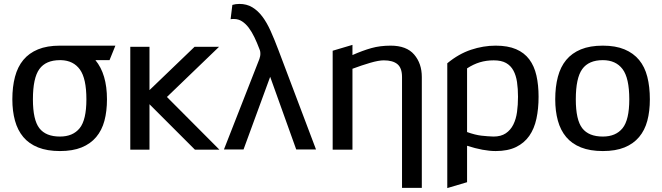

<svg xmlns="http://www.w3.org/2000/svg" viewBox="-20 -764 3380 980"><path d="M467 -457Q526 -386 526 -257Q526 -196 513 -147.5Q500 -99 471 -64.5Q442 -30 396.5 -11.5Q351 7 286 7Q221 7 174.5 -11.5Q128 -30 99 -64.5Q70 -99 56.5 -148Q43 -197 43 -257Q43 -321 56.5 -372Q70 -423 99 -458Q128 -493 174 -512Q220 -531 286 -531H569L539 -457ZM286 -457Q214 -457 181 -411.5Q148 -366 148 -257Q148 -152 181 -109.5Q214 -67 286 -67Q352 -67 386.5 -109.5Q421 -152 421 -257Q421 -363 388 -409Q355 -455 292 -457Z M645 -525H743V-304L973 -525H1098L832 -269L1100 0H975L743 -232V0H645Z M1166 -739Q1183 -744 1202 -744Q1239 -744 1267.5 -727Q1296 -710 1319 -679.5Q1342 -649 1361.5 -605.5Q1381 -562 1401 -509L1593 -1H1492L1359 -372L1223 -1H1123L1304 -463Q1307 -472 1308 -478Q1309 -484 1309 -488Q1309 -492 1308.5 -498.5Q1308 -505 1304 -514Q1292 -546 1278.5 -574Q1265 -602 1249.5 -622.5Q1234 -643 1215.5 -655Q1197 -667 1175 -667Q1170 -667 1166 -667Q1162 -667 1157 -666Z M1678 -505 1779 -535V-483Q1831 -506 1875.5 -518.5Q1920 -531 1974 -531Q2055 -531 2094 -485.5Q2133 -440 2133 -371V195H2032V-371Q2032 -417 2008.5 -436.5Q1985 -456 1939 -456Q1913 -456 1870 -443.5Q1827 -431 1779 -413V0H1678Z M2263 -441Q2321 -489 2384 -510Q2447 -531 2510 -531Q2572 -531 2614 -513Q2656 -495 2681.5 -461Q2707 -427 2718 -378.5Q2729 -330 2729 -270Q2729 -209 2718 -158Q2707 -107 2681.5 -70.5Q2656 -34 2614 -13.5Q2572 7 2510 7Q2448 7 2364 -20V166L2263 196ZM2364 -90Q2406 -75 2437.5 -71.5Q2469 -68 2499 -67Q2537 -67 2561.5 -83.5Q2586 -100 2600 -128Q2614 -156 2619 -192.5Q2624 -229 2624 -270Q2624 -311 2619 -345Q2614 -379 2600.5 -404Q2587 -429 2563 -442.5Q2539 -456 2500 -456Q2462 -456 2429 -446Q2396 -436 2364 -415Z M3057 -531Q3122 -531 3167.5 -512Q3213 -493 3242 -458Q3271 -423 3284 -372Q3297 -321 3297 -257Q3297 -196 3284 -147.5Q3271 -99 3242 -64.5Q3213 -30 3167.5 -11.5Q3122 7 3057 7Q2992 7 2945.5 -11.5Q2899 -30 2870 -64.5Q2841 -99 2827.5 -148Q2814 -197 2814 -257Q2814 -321 2827.5 -372Q2841 -423 2870 -458Q2899 -493 2945 -512Q2991 -531 3057 -531ZM3057 -457Q2985 -457 2952 -411.5Q2919 -366 2919 -257Q2919 -152 2952 -109.5Q2985 -67 3057 -67Q3123 -67 3157.5 -109.5Q3192 -152 3192 -257Q3192 -366 3157.5 -411.5Q3123 -457 3057 -457Z"/></svg>

Font: BM YEONSUNG
Style: Regular
Weight: 400
Designer: Bongjin Kim; Myungsoo Han; Jaehyun Keum; Jihee Min; Dokyung Lee; Chorong Kim; Jooyeon Kang; Sang-a Kim;
Foundry: Sandoll Communications Inc.
Version: Version 1.000;PS 1;hotconv 16.6.51;makeotf.lib2.5.65220